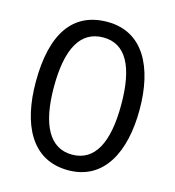

<svg xmlns="http://www.w3.org/2000/svg" viewBox="-109 -909 837 918"><g transform="rotate(15 309.5 -450.0)"><path d="M567 -451C567 -661 488 -817 311 -817C139 -817 53 -689 53 -452C53 -244 128 -83 311 -83C488 -83 567 -241 567 -451ZM143 -451C143 -639 197 -740 311 -740C422 -740 476 -640 476 -451C476 -261 421 -160 310 -160C199 -160 143 -263 143 -451Z"/></g></svg>

Font: Noto Sans Kannada UI Condensed
Style: Regular
Weight: 400
Width: 3
Designer: Jelle Bosma - Monotype Design Team
Foundry: Monotype Imaging Inc.
Version: Version 2.005